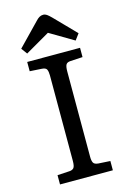

<svg xmlns="http://www.w3.org/2000/svg" viewBox="-137 -995 714 1060"><g transform="rotate(-15 220.0 -464.5)"><path d="M69 0V-53L138 -57Q155 -58 163 -67.5Q171 -77 171 -108V-596Q171 -617 165.5 -629.5Q160 -642 135 -643L69 -647V-700H371V-647L301 -643Q282 -642 275.5 -631Q269 -620 269 -592V-104Q269 -82 275 -70.5Q281 -59 303 -57L371 -53V0ZM81 -745 56 -779 180 -907Q189 -917 199 -923Q209 -929 221 -929Q232 -929 241.5 -922.5Q251 -916 266 -901L384 -780L358 -745L221 -826Z"/></g></svg>

Font: Literata Variable Black
Style: Regular
Weight: 900
Designer: Latin by Veronika Burian and Jose Scaglione. Greek by Irene Vlachou. Cyrillic by Vera Evstafieva.
Foundry: TypeTogether
Version: Version 3.021